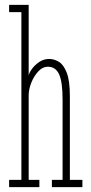

<svg xmlns="http://www.w3.org/2000/svg" viewBox="-20 -770 374 790"><path d="M17.5 0V-30H68V-720H17.5V-750H98V-459Q99.5 -469.5 111 -485.8Q122.5 -502 141.2 -514.8Q160 -527.5 182.5 -527.5Q202 -527.5 221.5 -516.2Q241 -505 254.2 -472Q267.5 -439 267.5 -373.5V-30H319V0H193.5V-30H237.5V-360Q237.5 -433 223.2 -464.2Q209 -495.5 176.5 -495.5Q155.5 -495.5 137.8 -476.5Q120 -457.5 109.2 -430.8Q98.5 -404 98 -380V-30H142V0Z"/></svg>

Font: Imbue Thin 10pt Thin
Style: Regular
Weight: 250
Version: Version 1.102